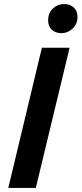

<svg xmlns="http://www.w3.org/2000/svg" viewBox="-20 -929 403 949"><path d="M21 0 187 -693H324L157 0ZM284 -765Q254 -765 236 -782Q218 -799 218 -828Q218 -865 241.5 -887Q265 -909 297 -909Q326 -909 344.5 -892Q363 -875 363 -846Q363 -810 338.5 -787.5Q314 -765 284 -765Z"/></svg>

Font: Ubuntu Sans
Style: Bold Italic
Weight: 700
Italic angle: -13.5°
Designer: Dalton Maag Ltd
Foundry: Dalton Maag Ltd
Version: Version 1.006